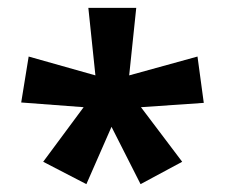

<svg xmlns="http://www.w3.org/2000/svg" viewBox="-20 -871 573 489"><path d="M327 -851 309 -679 483 -727 499 -609 339 -598 444 -459 338 -402 264 -548 200 -402 90 -459 193 -598 34 -610 53 -727 223 -679 205 -851Z"/></svg>

Font: Noto Sans Tamil UI Condensed
Style: Bold
Weight: 700
Width: 3
Designer: Jelle Bosma - Monotype Design Team
Foundry: Monotype Imaging Inc.
Version: Version 2.004; ttfautohint (v1.8.4.7-5d5b)